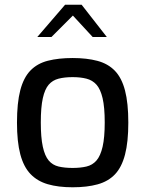

<svg xmlns="http://www.w3.org/2000/svg" viewBox="-20 -788 616 814"><path d="M288 6Q227 6 182.5 -7Q138 -20 109 -50.5Q80 -81 66 -134Q52 -187 52 -268Q52 -352 66 -405.5Q80 -459 109 -489Q138 -519 183 -530.5Q228 -542 288 -542Q348 -542 393 -530Q438 -518 467 -488Q496 -458 510 -404.5Q524 -351 524 -268Q524 -186 510 -132.5Q496 -79 467.5 -49Q439 -19 394 -6.5Q349 6 288 6ZM288 -76Q321 -76 346.5 -82Q372 -88 389 -107.5Q406 -127 415 -166Q424 -205 424 -269Q424 -333 415 -371.5Q406 -410 389 -429Q372 -448 346.5 -454.5Q321 -461 288 -461Q254 -461 228.5 -454.5Q203 -448 186.5 -429Q170 -410 161.5 -371.5Q153 -333 153 -269Q153 -205 161.5 -166Q170 -127 186.5 -107.5Q203 -88 228.5 -82Q254 -76 288 -76ZM138 -631 256 -768H326L433 -631H373L289 -722L198 -631Z"/></svg>

Font: Exo Thin Medium
Style: Regular
Weight: 500
Version: Version 2.000